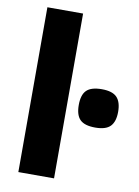

<svg xmlns="http://www.w3.org/2000/svg" viewBox="-90 -868 669 927"><g transform="rotate(10 245.0 -404.0)"><path d="M66 -808H241V0H66ZM394 -276Q342 -276 319.5 -298Q297 -320 297 -370Q297 -420 319.5 -442Q342 -464 394 -464Q446 -464 468 -441Q490 -418 490 -370Q490 -322 468 -299Q446 -276 394 -276Z"/></g></svg>

Font: Encode Sans Wide
Style: Bold
Weight: 700
Designer: Pablo Impallari, Andres Torresi
Foundry: Pablo Impallari, Andres Torresi
Version: Version 1.000; ttfautohint (v1.00) -l 8 -r 50 -G 200 -x 14 -